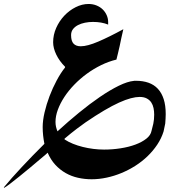

<svg xmlns="http://www.w3.org/2000/svg" viewBox="-209 -528 915 951"><path d="M214.8 78.1Q198.7 89.4 171.1 110.1Q143.6 130.9 110.8 158.7V162.6Q129.4 174.8 152.3 184.1Q175.3 193.4 200.7 199.7Q226.1 206.1 253.2 209.5Q280.3 212.9 306.6 212.9Q348.1 212.9 388.7 206.5Q429.2 200.2 461.9 188Q494.6 175.8 516.1 158.7Q537.6 141.6 541.5 120.1Q545.9 105.5 550.3 85Q554.7 64.5 554.7 39.6Q554.7 22.9 551.5 7.3Q548.3 -8.3 540.3 -20.5Q532.2 -32.7 518.1 -40.3Q503.9 -47.9 482.4 -47.9Q463.9 -47.9 438.7 -41.3Q413.6 -34.7 380.6 -19.8Q347.7 -4.9 306.6 19.3Q265.6 43.5 214.8 78.1ZM601.1 123.5Q590.3 157.7 569.8 188.5Q549.3 219.2 522 245.6Q494.6 272 461.7 293Q428.7 314 392.8 328.9Q356.9 343.8 319.3 351.8Q281.7 359.9 245.1 359.9Q210 359.9 177.2 352.5Q144.5 345.2 116.2 329.1Q87.9 313 64.9 288.1Q42 263.2 26.9 228V228.5Q25.4 230 22.2 232.9Q19 235.8 15.4 239Q11.7 242.2 8.5 244.9Q5.4 247.6 3.9 248.5Q-26.4 274.4 -56.6 299.6Q-86.9 324.7 -113 345.9Q-139.2 367.2 -159.2 382.3Q-179.2 397.5 -189.5 402.8V399.4Q-171.9 377.9 -149.4 352.5Q-127 327.1 -101.3 299.8Q-75.7 272.5 -47.4 243.2Q-19 213.9 10.7 184.6V183.1Q6.8 163.6 4.6 143.1Q2.4 122.6 2.4 101.1Q2.4 68.8 11.7 28.8Q21 -11.2 36.4 -51.8Q51.8 -92.3 71.8 -129.6Q91.8 -167 113.3 -193.8V-197.3Q85.4 -225.1 69.8 -257.3Q54.2 -289.6 54.2 -318.8Q54.2 -355.5 69.3 -389.6Q84.5 -423.8 109.4 -450.2Q134.3 -476.6 165.8 -492.4Q197.3 -508.3 229.5 -508.3Q251 -508.3 269 -501Q287.1 -493.7 299.8 -481.2Q312.5 -468.8 319.6 -452.4Q326.7 -436 326.7 -418.5V-406.2Q294.4 -419.4 251.5 -419.4Q231 -419.4 211.7 -415.5Q192.4 -411.6 177 -403.6Q161.6 -395.5 152.3 -383.3Q143.1 -371.1 143.1 -354Q143.1 -324.7 155.3 -311.8Q167.5 -298.8 190.9 -298.8Q223.6 -298.8 277.8 -322Q332 -345.2 401.9 -383.3Q396.5 -361.3 392.1 -340.3Q387.7 -319.3 383.8 -300.3Q379.9 -284.7 376 -266.8Q372.1 -249 367.7 -232.9Q329.1 -223.6 291.7 -205.3Q254.4 -187 220.7 -162.4Q187 -137.7 158.7 -108.4Q130.4 -79.1 109.9 -47.9Q89.4 -16.6 77.6 15.1Q65.9 46.9 65.9 75.7Q65.9 88.4 68.4 99.6Q70.8 110.8 76.2 123.5V122.1Q128.4 74.2 182.1 30.3Q235.8 -13.7 285.9 -47.9Q335.9 -82 379.4 -103.3Q422.9 -124.5 454.1 -127.4Q454.6 -127.4 455.1 -127.7Q455.6 -127.9 457 -127.9H463.9Q499 -127.9 526.6 -118.2Q554.2 -108.4 573 -88.1Q591.8 -67.9 601.8 -36.9Q611.8 -5.9 611.8 37.1Q611.8 47.4 611.1 59.3Q610.4 71.3 609.4 84Z"/></svg>

Font: XB Khoramshahr
Style: Bold
Weight: 700
Designer: Behnam
Foundry: Irmug
Version: Version 8.005 2009